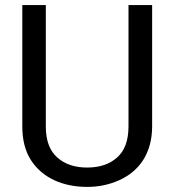

<svg xmlns="http://www.w3.org/2000/svg" viewBox="-20 -731 688 761"><path d="M489.3 -230C489.3 -174.3 474.1 -133.3 444.3 -106.9C414.6 -80.1 374.5 -66.9 325.2 -66.9C276.4 -66.9 236.8 -80.1 207 -106.9C176.8 -133.3 161.6 -174.3 161.6 -230V-710.9H68.4V-230C68.4 -176.8 79.6 -132.3 102.5 -96.7C147.5 -25.9 229 9.8 325.2 9.8C371.1 9.8 413.6 1 453.1 -17.1C531.2 -52.2 583 -123 583 -230V-710.9H489.3Z"/></svg>

Font: Vazirmatn
Style: Regular
Weight: 400
Designer: Saber Rastikerdar
Foundry: Saber Rastikerdar
Version: Version 33.003